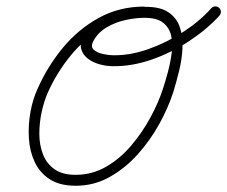

<svg xmlns="http://www.w3.org/2000/svg" viewBox="-20 -579 728 615"><path d="M443 -558V-557Q450 -557 455 -552Q460 -547 460 -540Q460 -533 455 -527.5Q450 -522 443 -522Q369 -522 309.5 -488.5Q250 -455 205.5 -400Q161 -345 133 -282Q121 -255 113.5 -220.5Q106 -186 106 -150.5Q106 -115 117.5 -85Q129 -55 154.5 -37Q180 -19 222 -19Q275 -19 320 -45Q365 -71 400.5 -113Q436 -155 462 -203Q488 -251 502 -295Q510 -319 518 -349Q526 -379 530 -409.5Q534 -440 528 -465.5Q522 -491 502 -506.5Q482 -522 443 -522Q415 -522 382.5 -515Q350 -508 322 -491.5Q294 -475 280 -449Q269 -430 280 -420Q291 -410 310 -406Q329 -402 342 -402Q397 -401 456 -422Q515 -443 568 -477.5Q621 -512 657 -553Q657 -553 657 -553Q657 -553 657 -553Q662 -558 669 -558.5Q676 -559 682 -554Q687 -549 687.5 -542Q688 -535 683 -529Q643 -485 586 -447.5Q529 -410 465.5 -388Q402 -366 341 -367Q321 -367 299 -373Q277 -379 261 -391.5Q245 -404 240 -422.5Q235 -441 249 -466Q266 -498 299 -518.5Q332 -539 370.5 -548Q409 -557 443 -557Q492 -558 519 -540Q546 -522 556 -492Q566 -462 564.5 -426Q563 -390 554 -353Q545 -316 535 -284Q519 -234 490 -181.5Q461 -129 421 -84.5Q381 -40 331 -12Q281 16 223 16Q171 16 139 -5Q107 -26 91 -60.5Q75 -95 72.5 -136.5Q70 -178 77.5 -220Q85 -262 101 -296Q132 -366 181 -425.5Q230 -485 296 -521.5Q362 -558 443 -558Q443 -558 443 -558Q443 -558 443 -558Z"/></svg>

Font: FRB American Cursive
Style: Italic
Weight: 400
Italic angle: -25°
Version: Version 2.0;Modular Font Editor K font №1